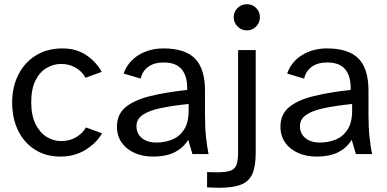

<svg xmlns="http://www.w3.org/2000/svg" viewBox="-20 -735 1846 916"><path d="M269 12Q198 12 146 -21.5Q94 -55 66 -113Q38 -171 38 -246Q38 -320 67.5 -378.5Q97 -437 151 -470.5Q205 -504 278 -504Q345 -504 393 -471Q441 -438 465 -392L388 -364Q372 -394 341 -412Q310 -430 272 -430Q235 -430 202 -410.5Q169 -391 149 -350.5Q129 -310 129 -247Q129 -185 149.5 -143.5Q170 -102 202.5 -82Q235 -62 272 -62Q313 -62 343.5 -80.5Q374 -99 390 -127L467 -99Q439 -51 387 -19.5Q335 12 269 12Z M709 12Q662 12 623 -5Q584 -22 561 -54Q538 -86 538 -131Q538 -190 579.5 -224Q621 -258 696.5 -276.5Q772 -295 873 -306Q875 -369 848 -403Q821 -437 761 -437Q716 -437 687.5 -416.5Q659 -396 651 -360L570 -384Q590 -441 641.5 -472.5Q693 -504 760 -504Q863 -504 910.5 -455.5Q958 -407 958 -303V-187Q958 -125 963 -80Q968 -35 975 0H898L878 -68Q856 -31 815 -9.5Q774 12 709 12ZM727 -55Q766 -55 801 -69Q836 -83 858 -116.5Q880 -150 880 -208V-239Q804 -231 748 -219.5Q692 -208 661.5 -187.5Q631 -167 631 -133Q631 -98 656.5 -76.5Q682 -55 727 -55Z M1158 -590Q1132 -590 1113.5 -608.5Q1095 -627 1095 -653Q1095 -679 1113.5 -697Q1132 -715 1158 -715Q1184 -715 1202 -697Q1220 -679 1220 -653Q1220 -627 1202 -608.5Q1184 -590 1158 -590ZM1023 161 968 159V86L1015 87Q1057 87 1079 79.5Q1101 72 1108.5 51Q1116 30 1116 -12V-496H1200V-7Q1200 57 1184.5 93.5Q1169 130 1130.5 145.5Q1092 161 1023 161Z M1489 12Q1442 12 1403 -5Q1364 -22 1341 -54Q1318 -86 1318 -131Q1318 -190 1359.5 -224Q1401 -258 1476.5 -276.5Q1552 -295 1653 -306Q1655 -369 1628 -403Q1601 -437 1541 -437Q1496 -437 1467.5 -416.5Q1439 -396 1431 -360L1350 -384Q1370 -441 1421.5 -472.5Q1473 -504 1540 -504Q1643 -504 1690.5 -455.5Q1738 -407 1738 -303V-187Q1738 -125 1743 -80Q1748 -35 1755 0H1678L1658 -68Q1636 -31 1595 -9.5Q1554 12 1489 12ZM1507 -55Q1546 -55 1581 -69Q1616 -83 1638 -116.5Q1660 -150 1660 -208V-239Q1584 -231 1528 -219.5Q1472 -208 1441.5 -187.5Q1411 -167 1411 -133Q1411 -98 1436.5 -76.5Q1462 -55 1507 -55Z"/></svg>

Font: Atkinson Hyperlegible
Style: Regular
Weight: 400
Designer: Elliott Scott, Megan Eiswerth, Linus Boman, Theodore Petrosky
Foundry: Braille Institute
Version: Version 1.006; ttfautohint (v1.8.3)